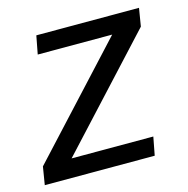

<svg xmlns="http://www.w3.org/2000/svg" viewBox="-90 -609 674 690"><g transform="rotate(-15 247.0 -264.0)"><path d="M-6 0 5 -67 368 -460H91L104 -528H486L475 -461L112 -68H416L403 0Z"/></g></svg>

Font: Libra Sans Modern
Style: Italic
Weight: 400
Italic angle: -12°
Foundry: Stefan Peev, Context Ltd
Version: Version 1.000